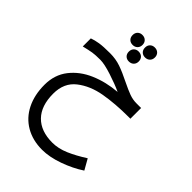

<svg xmlns="http://www.w3.org/2000/svg" viewBox="-247 -975 1095 1095"><g transform="rotate(45 300.0 -428.0)"><path d="M47.5 -265.5Q47.5 -346.5 92.5 -404Q137.5 -461.5 211 -493Q284.5 -524.5 371.5 -531.5Q329 -551.5 267.2 -571.5Q205.5 -591.5 172.5 -591.5Q133 -591.5 110.8 -588Q88.5 -584.5 47.5 -574.5V-639.5Q70.5 -648 100.5 -652.8Q130.5 -657.5 185 -657.5Q231 -657.5 270.8 -643.8Q310.5 -630 362.5 -604Q406.5 -582.5 435.2 -572Q464 -561.5 493.5 -561.5H531V-475H515Q410 -475 323.8 -460Q237.5 -445 178 -398.5Q118.5 -352 118.5 -265Q118.5 -167 169.2 -115.2Q220 -63.5 312.5 -63.5Q360.5 -63.5 411 -85.2Q461.5 -107 518.5 -143.5L554.5 -80Q498.5 -43 428.5 -18.2Q358.5 6.5 300 6.5Q224 6.5 166.8 -26.8Q109.5 -60 78.5 -121.8Q47.5 -183.5 47.5 -265.5ZM334 -739.5Q334 -721.5 322.8 -710.5Q311.5 -699.5 293.5 -699.5Q276 -699.5 265 -710.5Q254 -721.5 254 -739.5Q254 -757.5 265 -768.5Q276 -779.5 293.5 -779.5Q311.5 -779.5 322.8 -768.5Q334 -757.5 334 -739.5ZM282.5 -821.5Q282.5 -803.5 271.2 -792.5Q260 -781.5 242 -781.5Q224.5 -781.5 213.5 -792.5Q202.5 -803.5 202.5 -821.5Q202.5 -839.5 213.5 -850.5Q224.5 -861.5 242 -861.5Q260 -861.5 271.2 -850.5Q282.5 -839.5 282.5 -821.5ZM383 -821Q383 -803 371.8 -792Q360.5 -781 342.5 -781Q325 -781 314 -792Q303 -803 303 -821Q303 -839 314 -850Q325 -861 342.5 -861Q360.5 -861 371.8 -850Q383 -839 383 -821Z"/></g></svg>

Font: JuliaMono Light
Style: Italic
Weight: 300
Italic angle: -9°
Monospace: yes
Designer: cormullion
Foundry: corm
Version: Version 0.054; ttfautohint (v1.8.4)